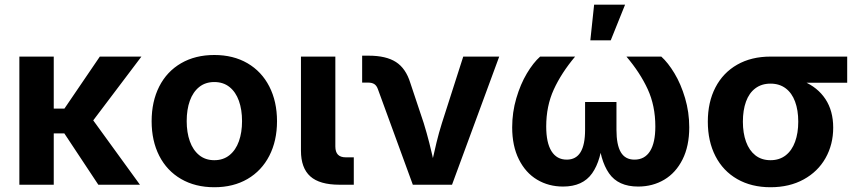

<svg xmlns="http://www.w3.org/2000/svg" viewBox="-20 -787 3661 818"><path d="M209 0H62.5V-545.9H209ZM335.4 -218.8H171.4V-324.2H254.4L405.3 -545.9H582.5ZM250.5 -224.1 361.8 -295.4 576.2 0H398.9Z M626 -270.5Q626 -354.5 658.4 -418.5Q690.9 -482.4 751.5 -517.6Q812 -552.7 893.1 -552.7Q974.1 -552.7 1034.4 -517.6Q1094.7 -482.4 1127.4 -418.5Q1160.2 -354.5 1160.2 -270.5Q1160.2 -187 1127.4 -123.3Q1094.7 -59.6 1034.4 -24.4Q974.1 10.7 893.1 10.7Q812 10.7 751.5 -24.4Q690.9 -59.6 658.4 -123.3Q626 -187 626 -270.5ZM1011.2 -271Q1011.2 -319.8 997.8 -357.4Q984.4 -395 957.8 -416.3Q931.2 -437.5 893.1 -437.5Q855 -437.5 828.6 -416.3Q802.2 -395 788.8 -357.7Q775.4 -320.3 775.4 -271Q775.4 -222.7 788.8 -185.1Q802.2 -147.5 828.6 -126Q855 -104.5 893.1 -104.5Q931.2 -104.5 957.8 -126Q984.4 -147.5 997.8 -185.1Q1011.2 -222.7 1011.2 -271Z M1262.2 -145V-545.9H1408.7V-163.1Q1408.7 -139.6 1419.7 -128.2Q1430.7 -116.7 1453.1 -116.7H1487.3V0H1426.3Q1341.8 0 1302 -35.6Q1262.2 -71.3 1262.2 -145Z M1548.3 -435.1H1522.9V-549.8H1550.8Q1625 -549.8 1667 -522.7Q1709 -495.6 1728 -434.1L1785.2 -262.7Q1798.3 -220.2 1809.1 -177.7Q1819.8 -135.3 1834.5 -68.8L1840.3 -43H1808.6Q1811.5 -55.7 1814 -68.4Q1830.1 -139.6 1839.8 -180.2Q1849.6 -220.7 1862.8 -262.7L1953.6 -545.9H2106.9L1905.8 0H1738.8L1589.8 -407.7Q1584.5 -422.4 1574.7 -428.7Q1564.9 -435.1 1548.3 -435.1Z M2162.1 -244.6Q2162.1 -308.6 2179.7 -368.4Q2197.3 -428.2 2224.6 -474.1Q2252 -520 2281.2 -545.9H2430.2Q2371.6 -476.1 2339.4 -405.8Q2307.1 -335.4 2307.1 -248Q2307.1 -178.7 2329.6 -142.8Q2352.1 -106.9 2394.5 -106.9Q2434.1 -106.9 2453.4 -138.7Q2472.7 -170.4 2472.7 -233.9V-352.5H2606.4V-233.9Q2606.4 -169.9 2625 -138.4Q2643.6 -106.9 2683.1 -106.9Q2726.6 -106.9 2749.3 -142.8Q2772 -178.7 2772 -248Q2772 -336.4 2739.5 -407Q2707 -477.5 2648.9 -545.9H2797.4Q2826.2 -520 2853.5 -474.6Q2880.9 -429.2 2898.7 -369.1Q2916.5 -309.1 2916.5 -244.6Q2916.5 -164.6 2887.9 -107.7Q2859.4 -50.8 2810.1 -21.5Q2760.7 7.8 2698.7 7.8Q2613.8 7.8 2574.7 -48.6Q2535.6 -105 2528.8 -209H2548.8Q2542.5 -105 2502.7 -48.6Q2462.9 7.8 2378.9 7.8Q2317.4 7.8 2268.3 -21.5Q2219.2 -50.8 2190.7 -107.9Q2162.1 -165 2162.1 -244.6ZM2511.2 -767.1H2643.1L2582 -615.2H2495.1Z M2995.6 -268.6Q2995.6 -352.1 3028.1 -414.6Q3060.5 -477.1 3120.8 -511.5Q3181.2 -545.9 3262.7 -545.9H3589.4V-434.6H3351.1L3262.7 -430.7Q3224.6 -430.7 3198 -410.6Q3171.4 -390.6 3158.2 -354Q3145 -317.4 3145 -268.6Q3145 -220.2 3158.4 -183.1Q3171.9 -146 3198.2 -125.2Q3224.6 -104.5 3262.7 -104.5Q3300.8 -104.5 3327.4 -125.2Q3354 -146 3367.4 -183.1Q3380.9 -220.2 3380.9 -268.6Q3380.9 -317.4 3367.4 -354Q3354 -390.6 3327.4 -410.6Q3300.8 -430.7 3262.7 -430.7V-465.8Q3343.3 -465.8 3403.3 -440.4Q3463.4 -415 3496.6 -365Q3529.8 -314.9 3529.8 -243.2Q3529.8 -171.4 3497.1 -113.5Q3464.4 -55.7 3403.8 -22.5Q3343.3 10.7 3262.7 10.7Q3181.6 10.7 3121.1 -23.9Q3060.5 -58.6 3028.1 -121.8Q2995.6 -185.1 2995.6 -268.6Z"/></svg>

Font: Inter RS Variable
Style: Regular
Weight: 400
Designer: Rasmus Andersson (customised by Maria Ramos and Noel Pretorius)
Foundry: rsms
Version: Version 3.001;Glyphs 3.2.3 (3260)